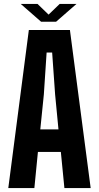

<svg xmlns="http://www.w3.org/2000/svg" viewBox="-20 -952 499 972"><path d="M22 0 126 -800H334L439 0H306L288 -183H172L154 0ZM184 -297H276L259 -474L244 -686H216L202 -474ZM85 -932H170L226 -878L282 -932H367L264 -842H188Z"/></svg>

Font: Big Shoulders Display ExtraBold
Style: Regular
Weight: 800
Designer: Patric King
Foundry: XO Type Co
Version: Version 1.000; ttfautohint (v1.8.2)